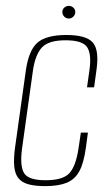

<svg xmlns="http://www.w3.org/2000/svg" viewBox="-20 -624 374 653"><path d="M134 9Q100 9 77.5 3Q55 -3 43 -17.5Q31 -32 28.5 -57.5Q26 -83 31 -121L68 -385Q78 -454 108 -479.5Q138 -505 206 -505Q273 -505 295.5 -479.5Q318 -454 308 -385L300 -327H276L284 -384Q292 -438 277 -462.5Q262 -487 203 -487Q145 -487 122.5 -462.5Q100 -438 92 -384L55 -119Q47 -59 62 -35Q77 -11 135 -11Q194 -11 216 -35Q238 -59 247 -119L255 -173H279L272 -121Q265 -70 250 -42Q235 -14 207 -2.5Q179 9 134 9ZM214 -561Q205 -561 198.5 -567.5Q192 -574 192 -583Q192 -592 198.5 -598Q205 -604 214 -604Q223 -604 229.5 -598Q236 -592 236 -583Q236 -574 229.5 -567.5Q223 -561 214 -561Z"/></svg>

Font: Alumni Sans SC Thin
Style: Italic
Weight: 100
Italic angle: -8°
Designer: Robert E. Leuschke
Foundry: Robert E. Leuschke
Version: Version 1.016